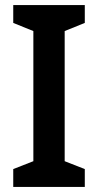

<svg xmlns="http://www.w3.org/2000/svg" viewBox="-20 -734 385 754"><path d="M313 0H32V-70L111 -101V-612L32 -644V-714H313V-644L234 -612V-101L313 -70Z"/></svg>

Font: Noto Sans Sinhala SemiCondensed SemiBold
Style: Regular
Weight: 600
Width: 4
Designer: Jelle Bosma - Monotype Design Team
Foundry: Monotype Imaging Inc.
Version: Version 2.006; ttfautohint (v1.8.4.7-5d5b)